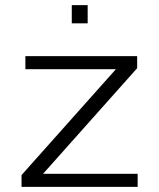

<svg xmlns="http://www.w3.org/2000/svg" viewBox="-20 -729 622 749"><path d="M64 0V-46L432 -459H79V-510H515V-463L148 -51H517V0ZM260 -638V-709H322V-638Z"/></svg>

Font: Saira Expanded Light
Style: Regular
Weight: 300
Width: 7
Designer: Hector Gatti with collaboration of the Omnibus-Type team
Foundry: Omnibus-Type
Version: Version 1.101